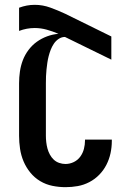

<svg xmlns="http://www.w3.org/2000/svg" viewBox="-20 -767 540 795"><path d="M251 8Q224 8 197 2.5Q170 -3 146.5 -17Q123 -31 105.5 -52.5Q88 -74 77.5 -99Q67 -124 63 -151Q59 -178 59 -205V-422Q59 -447 62.5 -471Q66 -495 74.5 -517.5Q83 -540 98 -560Q113 -580 132.5 -594Q152 -608 175 -616.5Q198 -625 222 -627Q199 -637 174 -644Q149 -651 124 -651Q107 -651 91 -648Q75 -645 59 -639V-735Q75 -741 91 -744Q107 -747 124 -747Q157 -747 188.5 -735.5Q220 -724 250 -710L441 -616V-520L249 -614Q235 -614 223 -606Q211 -598 203 -586Q195 -574 190 -561Q185 -548 181.5 -534.5Q178 -521 176 -507Q174 -493 172.5 -479Q171 -465 170.5 -451Q170 -437 170 -422V-205Q170 -192 171.5 -178.5Q173 -165 176.5 -152Q180 -139 186.5 -127Q193 -115 202.5 -106Q212 -97 225 -92.5Q238 -88 251 -88Q269 -88 285.5 -96Q302 -104 312.5 -118.5Q323 -133 327.5 -150.5Q332 -168 332 -186V-189H443V-183Q443 -157 437.5 -132Q432 -107 420.5 -84.5Q409 -62 391 -43.5Q373 -25 350 -13Q327 -1 302 3.5Q277 8 251 8Z"/></svg>

Font: Iosevka Fixed
Style: Bold
Weight: 700
Monospace: yes
Designer: Belleve Invis
Foundry: Belleve Invis
Version: Version 32.3.0